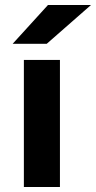

<svg xmlns="http://www.w3.org/2000/svg" viewBox="-20 -752 386 772"><path d="M31 -576 173 -732H346L168 -576ZM76 0V-511H221V0Z"/></svg>

Font: Overpass Heavy
Style: Regular
Weight: 900
Designer: Delve Withrington, Thomas Jockin
Foundry: Delve Fonts
Version: Version 3.000;DELV;Overpass